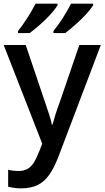

<svg xmlns="http://www.w3.org/2000/svg" viewBox="-20 -786 572 1046"><path d="M24.4 231V138.7Q49.8 145.5 82 145.5Q109.4 145.5 128.4 135Q147.5 124.5 162.6 102.5Q180.2 77.1 210 -3.4L0 -541H120.1L223.6 -234.4Q236.3 -198.2 247.6 -162.8Q258.8 -127.4 262.7 -106.9H266.1Q275.9 -142.6 283 -165Q290 -187.5 307.6 -235.4L412.1 -541H529.3L300.3 62.5Q275.9 126.5 249.3 164.8Q222.7 203.1 185.5 221.7Q148.4 240.2 94.7 240.2Q61 240.2 24.4 231ZM367.2 -766.1H487.3V-756.8Q464.8 -722.7 423.3 -682.1Q381.8 -641.6 335.4 -606H271V-616.7Q324.2 -682.6 367.2 -766.1ZM173.8 -766.1H293.5V-756.8Q271 -722.2 231.2 -682.9Q191.4 -643.6 142.1 -606H78.1V-616.7Q130.9 -683.6 173.8 -766.1Z"/></svg>

Font: Viking Open Sans Light
Style: Bold
Weight: 600
Foundry: Ascender Corporation
Version: Version 2.001